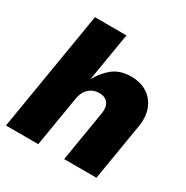

<svg xmlns="http://www.w3.org/2000/svg" viewBox="-166 -869 981 1010"><g transform="rotate(30 324.5 -364.0)"><path d="M251.5 -306.6 200.7 0H4.4L125 -727.5H316.4L267.6 -433.6Q295.9 -485.4 338.4 -519Q380.9 -552.7 447.3 -552.7Q505.4 -552.7 545.7 -526.4Q585.9 -500 603.8 -453.6Q621.6 -407.2 611.8 -347.7L554.2 0H357.9L408.7 -306.6Q415.5 -347.2 398.7 -370.4Q381.8 -393.6 344.7 -393.6Q308.6 -393.6 283.4 -370.4Q258.3 -347.2 251.5 -306.6Z"/></g></svg>

Font: Inter Black
Style: Italic
Weight: 900
Italic angle: -9.39999°
Designer: Rasmus Andersson
Foundry: rsms
Version: Version 4.000;git-a52131595